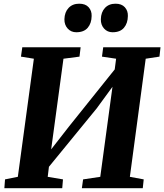

<svg xmlns="http://www.w3.org/2000/svg" viewBox="-20 -992 866 1012"><path d="M3 0 6.5 -46.5 74 -60 158.5 -682.5 90.5 -693.5 97.5 -743H405L399 -693.5L314.5 -682.5L241.5 -144.5L212.5 -157L343 -324.5L623 -674L576.5 -563.5L592 -682.5L517.5 -693.5L524 -743H826L820.5 -693.5L748 -682.5L664.5 -60L737.5 -46.5L732.5 0H411.5L418 -46.5L508.5 -60L580.5 -591L608 -582.5L489.5 -420.5L197.5 -63.5L241 -138.5L231.5 -60L312 -46.5L308 0ZM382 -822Q354.5 -822 336.8 -841.5Q319 -861 319.5 -890.5Q320.5 -928 341.5 -950.2Q362.5 -972.5 397.5 -972.5Q430.5 -972.5 447.2 -953.8Q464 -935 463 -907.5Q462.5 -869.5 442.5 -845.8Q422.5 -822 382 -822ZM573.5 -822Q546 -822 528.5 -841.5Q511 -861 511.5 -890.5Q512.5 -928 533.2 -950.2Q554 -972.5 589 -972.5Q621 -972.5 638 -953.8Q655 -935 654 -907.5Q653.5 -869.5 633.5 -845.8Q613.5 -822 573.5 -822Z"/></svg>

Font: Merriweather 28pt ExtraBold
Style: Italic
Weight: 800
Italic angle: -7.8°
Version: Version 2.101